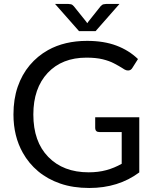

<svg xmlns="http://www.w3.org/2000/svg" viewBox="-20 -928 770 956"><path d="M424.5 8Q344 8 280.2 -14Q216.5 -36 169.8 -75.2Q123 -114.5 93.5 -167.5Q47 -250 47 -358Q47 -434.5 68.2 -496Q89.5 -557.5 128 -603.2Q166.5 -649 219 -678.5Q301.5 -724.5 413.5 -724.5Q497 -724.5 559.5 -701Q622 -677.5 667 -634L639.5 -590.5Q632 -577 617.5 -577Q608.5 -577 600 -582Q592 -587 586.5 -590.5Q578.5 -595.5 570.2 -600.2Q562 -605 547.5 -612.5Q525 -624.5 491.5 -632.8Q458 -641 410.5 -641Q289 -641 217.5 -565Q146 -488.5 146 -358Q146 -222.5 220.5 -146.5Q295 -70 421.5 -70Q469.5 -70 509.2 -80.8Q549 -91.5 586 -112.5V-270.5H475Q455 -270.5 454 -289.5V-344H673.5V-69.5Q569.5 8 424.5 8ZM456 -773H373.5L254 -908.5H319Q325 -908.5 333 -906.8Q341 -905 347.5 -897L408.5 -821Q411.5 -816 414.5 -812.5Q417.5 -816 420.5 -821L481 -897Q488 -905 496 -906.8Q504 -908.5 510 -908.5H575Z"/></svg>

Font: Verano Sans
Style: Regular
Weight: 400
Designer: Lukasz Dziedzic with Adam Twardoch and Botio Nikoltchev
Foundry: tyPoland Lukasz Dziedzic
Version: Version 3.001;December 28, 2019;FontCreator 12.0.0.2547 64-b